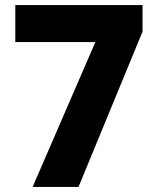

<svg xmlns="http://www.w3.org/2000/svg" viewBox="-20 -733 615 753"><path d="M40 -568V-713H539V-609L288 0H108L354 -568Z"/></svg>

Font: Noto Sans Oriya ExtraBold
Style: Regular
Weight: 800
Version: Version 2.003